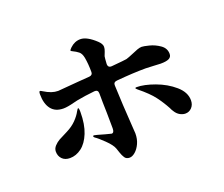

<svg xmlns="http://www.w3.org/2000/svg" viewBox="-116 -909 1232 1057"><g transform="rotate(-20 500.0 -381.0)"><path d="M555 -451Q533 -449 535 -428Q539 -318 548 -189L551 -143Q551 -110 539 -84Q527 -58 509.5 -43Q492 -28 476 -28Q457 -28 448 -41.5Q439 -55 433 -73.5Q427 -92 424 -100Q416 -123 382.5 -155.5Q349 -188 333 -198Q327 -203 327 -207Q327 -211 333 -211Q338 -211 393 -195L428 -186Q443 -186 443 -212L442 -304Q440 -364 440 -417Q440 -440 418 -438Q360 -432 313 -423L292 -418Q250 -407 227 -407Q179 -407 155 -438Q131 -469 131 -524Q131 -542 137 -542Q141 -542 148 -537Q174 -521 193.5 -514.5Q213 -508 232 -508Q240 -508 256 -510L352 -518Q373 -519 419 -523Q439 -525 439 -543Q439 -591 432 -629Q427 -655 413.5 -666Q400 -677 379 -687Q371 -690 371 -694Q371 -697 382 -708Q409 -734 443 -734Q481 -734 532 -686Q552 -667 552 -650Q552 -638 546 -623Q540 -608 537 -600Q535 -590 533 -556Q533 -533 556 -535Q635 -542 644 -544Q656 -547 689 -561Q704 -568 719.5 -573.5Q735 -579 746 -579Q757 -579 789 -571Q821 -563 849.5 -543Q878 -523 878 -490Q878 -472 862.5 -464Q847 -456 813 -456Q799 -456 773 -458Q745 -460 726 -460Q654 -460 555 -451ZM307 -357Q307 -285 287 -235.5Q267 -186 235 -162Q203 -138 167 -138Q138 -138 121.5 -155Q105 -172 105 -198Q105 -216 118.5 -230.5Q132 -245 148 -254Q164 -263 199 -280Q233 -297 256 -320.5Q279 -344 291 -367Q299 -381 302 -381Q307 -381 307 -357ZM901 -210Q901 -184 885.5 -167.5Q870 -151 848 -151Q832 -151 816 -160Q800 -169 789 -187Q782 -197 777 -209Q756 -248 729 -284Q702 -320 645 -366Q636 -374 636 -376Q636 -380 644 -380Q688 -380 749.5 -357.5Q811 -335 856 -296Q901 -257 901 -210Z"/></g></svg>

Font: Shippori Antique B1
Style: Regular
Weight: 400
Designer: FONTDASU
Foundry: FONTDASU / Google Inc. / but / Adobe
Version: Version 2.001